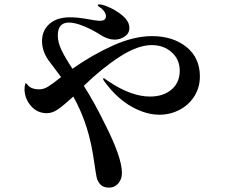

<svg xmlns="http://www.w3.org/2000/svg" viewBox="-20 -809 1040 877"><path d="M893 -460Q893 -409 867.5 -369Q842 -329 799.5 -307Q757 -285 708 -285Q648 -285 583.5 -320.5Q519 -356 465 -426Q451 -443 451 -449Q451 -452 454 -452Q456 -452 463.5 -446Q471 -440 478 -436Q580 -368 665 -368Q726 -368 763.5 -400Q801 -432 801 -486Q801 -537 764.5 -570Q728 -603 673 -603Q609 -603 527 -550Q445 -497 363 -417Q414 -336 457 -247Q537 -91 537 -19Q537 9 520.5 28.5Q504 48 478 48Q451 48 438 33Q425 18 421.5 1.5Q418 -15 411 -63Q399 -153 376 -226Q353 -299 315 -368Q272 -329 246 -310.5Q220 -292 194 -292Q151 -292 122.5 -324Q94 -356 92 -398Q92 -416 95 -423Q95 -429 98 -429Q99 -429 104 -424Q119 -401 160 -401Q180 -401 200 -413.5Q220 -426 250 -450L259 -457Q241 -482 211 -521Q172 -569 172 -621Q172 -670 206 -700Q240 -730 300 -730Q337 -730 384 -721Q421 -714 436 -714Q464 -714 464 -735Q464 -752 444 -770Q440 -773 433 -778Q426 -783 426 -786Q426 -787 428.5 -788Q431 -789 432 -789Q448 -789 473 -778Q510 -763 540.5 -737Q571 -711 571 -681Q571 -657 550 -642.5Q529 -628 504 -628Q476 -628 445 -646Q405 -672 364 -689Q323 -706 295 -706Q244 -706 244 -647Q244 -615 261.5 -579Q279 -543 311 -495Q402 -559 497 -601.5Q592 -644 674 -644Q770 -644 831.5 -594.5Q893 -545 893 -460Z"/></svg>

Font: Shippori Mincho
Style: Bold
Weight: 700
Designer: FONTDASU
Foundry: FONTDASU / Google Inc. / but / Adobe
Version: Version 3.110; ttfautohint (v1.8.3)